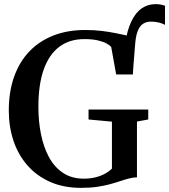

<svg xmlns="http://www.w3.org/2000/svg" viewBox="-20 -897 818 928"><path d="M621.5 -537 593.5 -578.5 583.5 -679Q594 -750.5 615 -793.8Q636 -837 665.5 -857Q695 -877 731.5 -877Q746.5 -877 757.5 -874.8Q768.5 -872.5 777.5 -869V-777Q764.5 -784 747.5 -788.2Q730.5 -792.5 709.5 -792.5Q688 -792.5 671.8 -782.2Q655.5 -772 645.5 -746.8Q635.5 -721.5 632.5 -674.5ZM371 11Q287.5 11 222.5 -17.8Q157.5 -46.5 112.8 -97.5Q68 -148.5 45.2 -216.5Q22.5 -284.5 22.5 -363Q22.5 -454 48.2 -526.2Q74 -598.5 122.2 -648.8Q170.5 -699 238.5 -725.5Q306.5 -752 391 -752Q435 -752 471.8 -747.5Q508.5 -743 539 -736.8Q569.5 -730.5 593.2 -725.5Q617 -720.5 634.5 -720L622 -537H541.5L517.5 -670Q511 -678 495.2 -686.8Q479.5 -695.5 453 -701.8Q426.5 -708 387.5 -708Q316 -708 266.5 -670.8Q217 -633.5 191.2 -560.8Q165.5 -488 165.5 -380Q165.5 -312 177.8 -249.8Q190 -187.5 216 -138.8Q242 -90 284 -61.8Q326 -33.5 385 -33.5Q414.5 -33.5 439.8 -39.5Q465 -45.5 485.5 -56.5Q506 -67.5 521 -82V-309L408 -319.5V-367.5H696.5V-319.5L642 -309.5V-40Q622.5 -39.5 602.8 -34.2Q583 -29 560.8 -21.5Q538.5 -14 511 -6.5Q483.5 1 449.2 6Q415 11 371 11Z"/></svg>

Font: Merriweather 72pt SemiBold
Style: Regular
Weight: 600
Version: Version 2.100